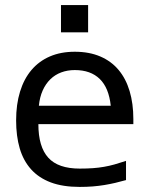

<svg xmlns="http://www.w3.org/2000/svg" viewBox="-20 -736 596 767"><path d="M483.4 -16.6Q461.4 -10.3 440.2 -5.4Q418.9 -0.5 396.7 3.2Q374.5 6.8 350.3 8.8Q326.2 10.7 298.3 10.7Q231 10.7 182.9 -7.3Q134.8 -25.4 104 -59.8Q73.2 -94.2 58.8 -143.3Q44.4 -192.4 44.4 -254.9Q44.4 -319.3 60.1 -370.1Q75.7 -420.9 105.7 -456.3Q135.7 -491.7 179.2 -510.5Q222.7 -529.3 278.8 -529.3Q336.4 -529.3 380.4 -510.5Q424.3 -491.7 453.6 -456.8Q482.9 -421.9 497.8 -372.1Q512.7 -322.3 512.7 -260.3V-240.2H133.3Q133.3 -149.4 172.9 -106Q212.4 -62.5 298.3 -62.5Q327.6 -62.5 351.1 -64.2Q374.5 -65.9 395.5 -69.6Q416.5 -73.2 437.5 -79.1Q458.5 -85 483.4 -93.3ZM422.4 -313.5Q415 -384.8 378.7 -420.4Q342.3 -456.1 278.8 -456.1Q249.5 -456.1 224.6 -446.8Q199.7 -437.5 181.2 -419.4Q162.6 -401.4 150.6 -374.8Q138.7 -348.1 135.3 -313.5ZM223.6 -606.9V-715.8H332V-606.9Z"/></svg>

Font: Arian AMU
Style: Regular
Weight: 400
Designer: Ruben Hakobyan (Tarumian)
Foundry: Ruben Hakobyan (Tarumian)
Version: Version 4.003